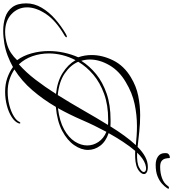

<svg xmlns="http://www.w3.org/2000/svg" viewBox="39 -1044 1082 1200"><g transform="rotate(90 580.0 -444.0)"><path d="M172 77Q126 77 87 64Q48 51 24.5 19.5Q1 -12 1 -67Q1 -117 28 -163Q55 -209 99 -247.5Q143 -286 193 -315Q205 -321 209 -321Q213 -321 213 -318Q213 -314 203 -307Q109 -253 67.5 -190.5Q26 -128 26 -73Q26 -15 68 25Q110 65 180 65Q218 65 260 52Q289 43 312 27.5Q335 12 356 -10Q328 -48 313.5 -100Q299 -152 299 -209Q299 -255 309 -302Q319 -349 338 -392Q324 -432 324 -476Q324 -543 357.5 -610.5Q391 -678 463 -721Q519 -755 579.5 -767Q640 -779 701 -779Q752 -779 802 -773.5Q852 -768 898 -763Q929 -794 960 -810.5Q991 -827 1023 -827Q1046 -827 1057 -820Q1068 -813 1068 -803Q1068 -790 1053 -776Q1038 -762 1014 -755Q992 -749 967.5 -748Q943 -747 923 -748Q894 -714 865.5 -670.5Q837 -627 812 -582Q865 -564 891 -529Q917 -494 917 -453Q917 -410 887 -366.5Q857 -323 797.5 -291.5Q738 -260 648 -252Q602 -173 544 -105.5Q486 -38 414 7Q442 26 476.5 37.5Q511 49 553 49Q598 49 638 38.5Q678 28 706 11Q734 -6 742 -25Q745 -30 748 -30Q754 -30 751 -20Q742 4 712 23.5Q682 43 640 54Q598 65 553 65Q506 65 467.5 51.5Q429 38 399 16Q365 35 328.5 49Q292 63 251 70Q232 73 212 75Q192 77 172 77ZM934 -760Q998 -757 1026.5 -772.5Q1055 -788 1055 -801Q1055 -816 1031 -816Q1023 -816 1006 -811Q988 -805 970 -792Q952 -779 934 -760ZM360 -411Q393 -463 443.5 -504Q494 -545 565 -569.5Q636 -594 730 -594Q740 -594 750 -594Q760 -594 770 -593Q799 -640 828.5 -680.5Q858 -721 887 -752Q858 -755 828 -757Q798 -759 768 -759Q700 -759 630.5 -744.5Q561 -730 493 -689Q423 -648 387.5 -586.5Q352 -525 352 -465Q352 -438 360 -411ZM574 -264Q623 -342 669.5 -423.5Q716 -505 761 -578Q752 -579 743.5 -579Q735 -579 727 -579Q636 -579 566 -553.5Q496 -528 446.5 -486Q397 -444 366 -392Q387 -343 439 -307.5Q491 -272 574 -264ZM656 -265Q737 -275 788.5 -303.5Q840 -332 864.5 -370.5Q889 -409 889 -448Q889 -486 867 -518.5Q845 -551 804 -568Q764 -494 730.5 -416.5Q697 -339 656 -265ZM382 -21Q432 -65 478 -125Q524 -185 567 -253Q489 -261 436 -294.5Q383 -328 356 -375Q335 -335 324.5 -292.5Q314 -250 314 -209Q314 -155 331 -106Q348 -57 382 -21ZM1010 -876Q979 -876 958 -890.5Q937 -905 937 -933Q937 -936 937 -940Q937 -944 938 -947Q939 -952 942 -955Q945 -958 949 -961Q954 -963 961 -964.5Q968 -966 968 -961Q968 -949 971.5 -935.5Q975 -922 986.5 -913Q998 -904 1023 -904Q1062 -904 1093 -915.5Q1124 -927 1140 -949Q1145 -956 1147 -957.5Q1149 -959 1152 -959Q1160 -959 1160 -955Q1160 -954 1155 -946Q1146 -932 1128 -915.5Q1110 -899 1081.5 -887.5Q1053 -876 1010 -876Z"/></g></svg>

Font: Mea Culpa
Style: Regular
Weight: 400
Designer: Robert E. Leuschke
Foundry: Robert E. Leuschke
Version: Version 1.010; ttfautohint (v1.8.3)